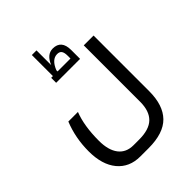

<svg xmlns="http://www.w3.org/2000/svg" viewBox="-251 -800 1174 1174"><g transform="rotate(-45 336.0 -213.0)"><path d="M266.1 240.2Q172.4 240.2 118.7 175.3Q64.9 110.4 64.9 -5.1Q64.9 -120.6 106 -222.2H189Q154.8 -135.7 154.8 -6.8Q154.8 74.2 188.5 118.2Q222.2 162.1 285.2 162.1H334Q420.9 162.1 461.4 122.6Q502 83 502 2.9V-484.9H586.9V-3.9Q586.9 117.2 526.9 178.7Q466.8 240.2 337.9 240.2ZM349.1 -562.5Q302.7 -562.5 275.9 -495.6V-485.4H387.7V-510.3Q387.7 -536.6 378.9 -549.6Q370.1 -562.5 349.1 -562.5ZM427.7 -518.6V-442.4H220.7V-485.4H235.8V-667.5H275.9V-540.5Q302.7 -605.5 354 -605.5Q427.7 -605.5 427.7 -518.6Z"/></g></svg>

Font: DroidArabicKufi
Style: Regular
Weight: 400
Designer: Pascal Zoghbi
Foundry: Ascender Corporation
Version: Version 1.00